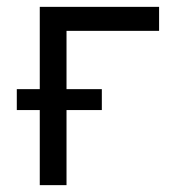

<svg xmlns="http://www.w3.org/2000/svg" viewBox="-20 -540 540 560"><path d="M96 0V-219H29V-280H96V-520H444V-450H174V-280H277V-219H174V0Z"/></svg>

Font: Iosevka
Style: Regular
Weight: 400
Monospace: yes
Designer: Belleve Invis
Foundry: Belleve Invis
Version: Version 33.2.3; ttfautohint (v1.8.4)